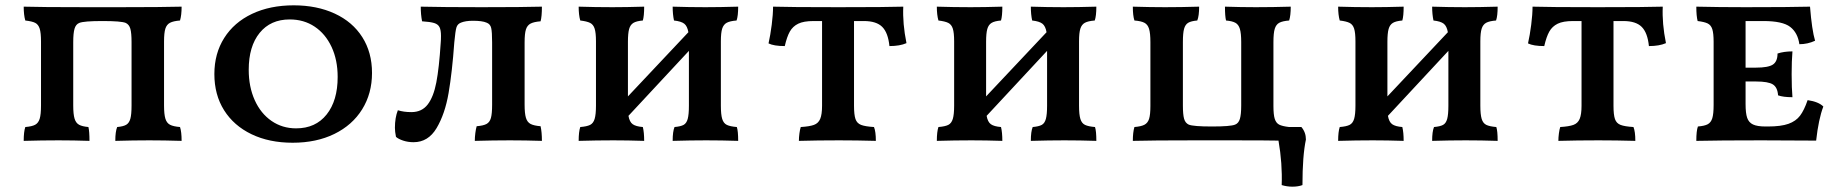

<svg xmlns="http://www.w3.org/2000/svg" viewBox="-20 -527 6921 721"><path d="M75 -50Q100 -52 112 -58.5Q124 -65 129 -81Q134 -97 134 -131V-371Q134 -404 129 -419.5Q124 -435 112.5 -441Q101 -447 75 -450Q69 -471 69 -502Q131 -500 305 -500H428Q590 -500 662 -502Q662 -470 656 -450Q631 -448 618.5 -441.5Q606 -435 601 -419.5Q596 -404 596 -371V-131Q596 -98 601 -81.5Q606 -65 618.5 -58.5Q631 -52 656 -50Q662 -32 662 2Q596 0 541 0Q481 0 413 2Q413 -33 420 -50Q443 -52 454 -58.5Q465 -65 469.5 -81Q474 -97 474 -131V-369Q474 -403 469.5 -419Q465 -435 452 -441Q435 -448 365 -448Q295 -448 278 -441Q265 -436 260 -419.5Q255 -403 255 -369V-131Q255 -98 260 -81.5Q265 -65 277 -58.5Q289 -52 312 -50Q316 -34 316 2Q256 0 200 0Q137 0 69 2Q69 -32 75 -50Z M785 -249Q785 -326 822 -384.5Q859 -443 926.5 -475Q994 -507 1083 -507Q1170 -507 1237 -476Q1304 -445 1340.5 -387.5Q1377 -330 1377 -253Q1377 -176 1340 -116.5Q1303 -57 1235.5 -24Q1168 9 1079 9Q991 9 924.5 -23Q858 -55 821.5 -113Q785 -171 785 -249ZM1248 -238Q1248 -302 1225 -351Q1202 -400 1161.5 -427Q1121 -454 1068 -454Q996 -454 955 -403.5Q914 -353 914 -265Q914 -201 936.5 -151Q959 -101 999.5 -73Q1040 -45 1092 -45Q1165 -45 1206.5 -97Q1248 -149 1248 -238Z M1467 -13Q1463 -33 1463 -47Q1463 -85 1474 -113Q1496 -106 1525 -106Q1564 -106 1586 -134.5Q1608 -163 1618.5 -217.5Q1629 -272 1635 -367Q1636 -377 1636 -392Q1636 -414 1630.5 -425Q1625 -436 1610.5 -440.5Q1596 -445 1565 -447Q1560 -472 1560 -502Q1642 -500 1788 -500Q1945 -500 2015 -502Q2015 -465 2010 -447Q1985 -445 1972.5 -438.5Q1960 -432 1955 -416.5Q1950 -401 1950 -368V-134Q1950 -101 1955 -84.5Q1960 -68 1972.5 -61.5Q1985 -55 2010 -53Q2015 -31 2015 2Q1953 0 1895 0Q1833 0 1763 2Q1763 -12 1765 -27.5Q1767 -43 1770 -53Q1795 -55 1807 -61.5Q1819 -68 1823.5 -84Q1828 -100 1828 -134V-368Q1828 -407 1824.5 -422Q1821 -437 1807 -442Q1791 -449 1756 -449Q1728 -449 1711 -442Q1698 -437 1694 -424Q1690 -411 1686 -368Q1678 -256 1664.5 -177.5Q1651 -99 1619.5 -46Q1588 7 1533 7Q1512 7 1494 1Q1476 -5 1467 -13Z M2747 -50Q2752 -35 2752 2Q2690 0 2632 0Q2574 0 2506 2Q2506 -33 2513 -50Q2536 -52 2547 -58Q2558 -64 2562.5 -80.5Q2567 -97 2567 -130V-336L2340 -92Q2344 -69 2356 -60.5Q2368 -52 2394 -50Q2399 -30 2399 2Q2337 0 2283 0Q2221 0 2153 2Q2153 -32 2159 -50Q2184 -52 2196 -58Q2208 -64 2213 -80.5Q2218 -97 2218 -130V-372Q2218 -404 2213 -419.5Q2208 -435 2196 -441Q2184 -447 2159 -450Q2153 -471 2153 -502Q2215 -500 2280 -500Q2331 -500 2399 -502Q2399 -467 2394 -450Q2370 -448 2358.5 -441Q2347 -434 2342.5 -418Q2338 -402 2338 -370V-165L2565 -406Q2561 -429 2549.5 -438Q2538 -447 2511 -450Q2506 -473 2506 -502Q2568 -500 2629 -500Q2682 -500 2752 -502Q2752 -467 2746 -450Q2721 -448 2709 -441.5Q2697 -435 2692 -419.5Q2687 -404 2687 -372V-130Q2687 -97 2692 -80.5Q2697 -64 2709.5 -58Q2722 -52 2747 -50Z M3384 -365Q3359 -354 3320 -354Q3315 -404 3293 -426Q3271 -448 3224 -448H3187V-130Q3187 -96 3192.5 -80Q3198 -64 3213.5 -58Q3229 -52 3262 -50Q3269 -33 3269 2Q3197 0 3131 0Q3050 0 2980 2Q2980 -11 2982 -26Q2984 -41 2987 -50Q3020 -52 3036.5 -58Q3053 -64 3060 -80.5Q3067 -97 3067 -130V-448H3035Q2998 -448 2977.5 -438Q2957 -428 2946 -408.5Q2935 -389 2927 -354Q2886 -354 2866 -364Q2873 -395 2878 -434Q2883 -473 2883 -502Q2943 -500 3128 -500Q3313 -500 3372 -502Q3369 -439 3384 -365Z M4092 -50Q4097 -35 4097 2Q4035 0 3977 0Q3919 0 3851 2Q3851 -33 3858 -50Q3881 -52 3892 -58Q3903 -64 3907.5 -80.5Q3912 -97 3912 -130V-336L3685 -92Q3689 -69 3701 -60.5Q3713 -52 3739 -50Q3744 -30 3744 2Q3682 0 3628 0Q3566 0 3498 2Q3498 -32 3504 -50Q3529 -52 3541 -58Q3553 -64 3558 -80.5Q3563 -97 3563 -130V-372Q3563 -404 3558 -419.5Q3553 -435 3541 -441Q3529 -447 3504 -450Q3498 -471 3498 -502Q3560 -500 3625 -500Q3676 -500 3744 -502Q3744 -467 3739 -450Q3715 -448 3703.5 -441Q3692 -434 3687.5 -418Q3683 -402 3683 -370V-165L3910 -406Q3906 -429 3894.5 -438Q3883 -447 3856 -450Q3851 -473 3851 -502Q3913 -500 3974 -500Q4027 -500 4097 -502Q4097 -467 4091 -450Q4066 -448 4054 -441.5Q4042 -435 4037 -419.5Q4032 -404 4032 -372V-130Q4032 -97 4037 -80.5Q4042 -64 4054.5 -58Q4067 -52 4092 -50Z M4884 -3Q4871 58 4871 168Q4855 174 4833 174Q4813 174 4793 168Q4796 87 4781 1Q4744 0 4591 0H4468Q4306 0 4234 2Q4234 -30 4240 -50Q4265 -52 4277.5 -58.5Q4290 -65 4295 -80.5Q4300 -96 4300 -129V-369Q4300 -402 4295 -418.5Q4290 -435 4277.5 -441.5Q4265 -448 4240 -450Q4234 -468 4234 -502Q4300 -500 4355 -500Q4415 -500 4483 -502Q4483 -467 4476 -450Q4453 -448 4442 -441.5Q4431 -435 4426.5 -419Q4422 -403 4422 -369V-131Q4422 -97 4426.5 -81Q4431 -65 4444 -59Q4461 -52 4531 -52Q4601 -52 4618 -59Q4631 -64 4636 -80.5Q4641 -97 4641 -131V-369Q4641 -402 4636 -418.5Q4631 -435 4619 -441.5Q4607 -448 4584 -450Q4580 -466 4580 -502Q4640 -500 4696 -500Q4759 -500 4827 -502Q4827 -468 4821 -450Q4796 -448 4784 -441.5Q4772 -435 4767 -419Q4762 -403 4762 -369V-129Q4762 -96 4767 -80.5Q4772 -65 4783.5 -59Q4795 -53 4821 -50H4867Q4884 -30 4884 -3Z M5599 -50Q5604 -35 5604 2Q5542 0 5484 0Q5426 0 5358 2Q5358 -33 5365 -50Q5388 -52 5399 -58Q5410 -64 5414.5 -80.5Q5419 -97 5419 -130V-336L5192 -92Q5196 -69 5208 -60.5Q5220 -52 5246 -50Q5251 -30 5251 2Q5189 0 5135 0Q5073 0 5005 2Q5005 -32 5011 -50Q5036 -52 5048 -58Q5060 -64 5065 -80.5Q5070 -97 5070 -130V-372Q5070 -404 5065 -419.5Q5060 -435 5048 -441Q5036 -447 5011 -450Q5005 -471 5005 -502Q5067 -500 5132 -500Q5183 -500 5251 -502Q5251 -467 5246 -450Q5222 -448 5210.5 -441Q5199 -434 5194.5 -418Q5190 -402 5190 -370V-165L5417 -406Q5413 -429 5401.5 -438Q5390 -447 5363 -450Q5358 -473 5358 -502Q5420 -500 5481 -500Q5534 -500 5604 -502Q5604 -467 5598 -450Q5573 -448 5561 -441.5Q5549 -435 5544 -419.5Q5539 -404 5539 -372V-130Q5539 -97 5544 -80.5Q5549 -64 5561.5 -58Q5574 -52 5599 -50Z M6236 -365Q6211 -354 6172 -354Q6167 -404 6145 -426Q6123 -448 6076 -448H6039V-130Q6039 -96 6044.5 -80Q6050 -64 6065.5 -58Q6081 -52 6114 -50Q6121 -33 6121 2Q6049 0 5983 0Q5902 0 5832 2Q5832 -11 5834 -26Q5836 -41 5839 -50Q5872 -52 5888.5 -58Q5905 -64 5912 -80.5Q5919 -97 5919 -130V-448H5887Q5850 -448 5829.5 -438Q5809 -428 5798 -408.5Q5787 -389 5779 -354Q5738 -354 5718 -364Q5725 -395 5730 -434Q5735 -473 5735 -502Q5795 -500 5980 -500Q6165 -500 6224 -502Q6221 -439 6236 -365Z M6827 -127Q6809 -80 6800 1L6595 0Q6436 0 6350 2Q6350 -36 6356 -52Q6381 -54 6393 -60.5Q6405 -67 6410 -83Q6415 -99 6415 -133V-370Q6415 -402 6410 -417.5Q6405 -433 6392.5 -439Q6380 -445 6355 -448Q6350 -467 6350 -502Q6434 -500 6534 -500Q6703 -500 6777 -502Q6784 -414 6796 -374Q6768 -361 6737 -361Q6731 -404 6702.5 -426Q6674 -448 6602 -448H6535V-273H6574Q6620 -273 6637.5 -284.5Q6655 -296 6655 -326Q6679 -334 6711 -334Q6708 -298 6708 -249Q6708 -195 6711 -162Q6676 -162 6657 -169Q6655 -199 6637.5 -210Q6620 -221 6574 -221H6535V-136Q6535 -102 6541 -84.5Q6547 -67 6563 -59.5Q6579 -52 6610 -52H6619Q6668 -52 6696 -62Q6724 -72 6739.5 -92.5Q6755 -113 6768 -151Q6809 -145 6827 -127Z"/></svg>

Font: Vollkorn SC SemiBold
Style: Regular
Weight: 600
Designer: Friedrich Althausen
Foundry: Friedrich Althausen
Version: Version 4.015